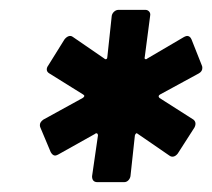

<svg xmlns="http://www.w3.org/2000/svg" viewBox="-20 -766 431 390"><path d="M167 -408 179 -491Q179 -494 177 -495Q175 -496 173 -494L98 -452Q94 -450 92 -450Q87 -450 83 -457L62 -507Q61 -509 61 -512Q61 -518 68 -523L148 -567Q154 -571 149 -574L80 -617Q75 -620 75 -625Q75 -629 78 -633L111 -686Q115 -691 119.5 -692.5Q124 -694 128 -691L192 -647Q194 -645 196 -646Q198 -647 198 -650L207 -734Q208 -739 212 -742.5Q216 -746 221 -746H275Q280 -746 283 -742.5Q286 -739 285 -734L274 -650Q273 -647 275 -646Q277 -645 279 -647L354 -691Q358 -693 360 -693Q366 -693 369 -686L390 -633Q391 -631 391 -628Q391 -621 384 -617L305 -574Q300 -571 304 -567L373 -523Q380 -517 375 -507L341 -454Q337 -449 332.5 -448Q328 -447 324 -450L260 -494Q258 -496 256.5 -495Q255 -494 254 -491L245 -408Q244 -403 240.5 -399.5Q237 -396 232 -396H178Q167 -396 167 -408Z"/></svg>

Font: Barlow Condensed
Style: Bold Italic
Weight: 700
Width: 3
Italic angle: -7°
Designer: Jeremy Tribby
Foundry: Tribby Type
Version: Version 1.408